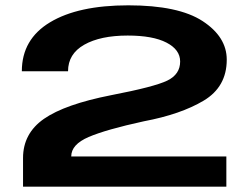

<svg xmlns="http://www.w3.org/2000/svg" viewBox="-20 -701 940 721"><path d="M66.5 0H830V-113.5H247.5Q247.5 -158.5 312.8 -186.5Q378 -214.5 520 -245.5Q658.5 -271.5 745 -323.2Q831.5 -375 831.5 -477Q831.5 -562.5 740.8 -621.8Q650 -681 462 -681Q273.5 -681 167.8 -617.2Q62 -553.5 62 -433.5H235.5Q235.5 -498.5 296.2 -533Q357 -567.5 459.5 -567.5Q554 -567.5 605.2 -541Q656.5 -514.5 656.5 -470Q656.5 -422 608.5 -398.5Q560.5 -375 397 -343.5Q224 -309.5 145.2 -254.8Q66.5 -200 66.5 -107.5Z"/></svg>

Font: Anybody ExtraExpanded SemiBold
Style: Regular
Weight: 600
Width: 8
Version: Version 1.113;gftools[0.9.25]